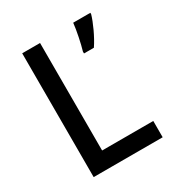

<svg xmlns="http://www.w3.org/2000/svg" viewBox="-169 -839 902 959"><g transform="rotate(-30 281.5 -359.5)"><path d="M361 -570V-559H418C448 -603 479 -672 490 -711V-719H391C387 -678 372 -606 361 -570ZM94 0H492V-94H197V-714H94Z"/></g></svg>

Font: Noto Sans Mono SemiCondensed Medium
Style: Regular
Weight: 500
Width: 4
Designer: Monotype Design Team
Foundry: Monotype Imaging Inc.
Version: Version 2.014